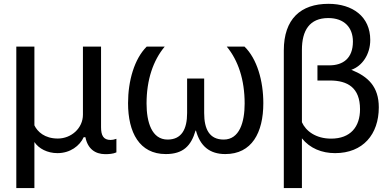

<svg xmlns="http://www.w3.org/2000/svg" viewBox="-20 -779 2007 989"><path d="M64 189.9H157.2V-47.4C179.7 -13.2 224.6 9.8 275.9 9.8C341.8 9.8 390.6 -27.8 411.1 -72.3H419.9C431.6 -13.2 469.2 14.6 521.5 15.1C539.6 15.1 563.5 13.7 579.6 5.9V-64C569.3 -60.1 558.6 -58.1 549.8 -58.1C512.2 -58.1 500.5 -82 500.5 -124V-539.1H407.2V-188.5C407.2 -118.2 346.7 -65.4 277.8 -65.4C210 -65.4 172.9 -100.6 157.2 -133.3V-539.1H64Z M834 14.6C922.9 14.6 964.4 -27.3 987.3 -106.4H989.3C1011.2 -26.4 1059.6 14.6 1140.6 14.6C1276.9 14.6 1336.4 -95.2 1336.4 -247.6C1336.4 -362.3 1304.2 -476.1 1239.3 -539.1H1147.9C1207 -467.8 1240.2 -368.2 1240.2 -245.6C1240.2 -149.4 1213.4 -60.1 1132.3 -60.1C1058.6 -60.1 1031.7 -113.8 1031.7 -196.8V-374.5H943.8V-196.8C943.8 -113.8 915.5 -60.1 843.3 -60.1C761.7 -60.1 734.9 -149.9 734.9 -245.6C734.9 -368.2 769 -467.8 828.6 -539.1H735.8C671.9 -475.6 639.6 -362.3 639.6 -247.6C639.6 -96.7 698.2 14.6 834 14.6Z M1441.9 189.9H1535.2V-66.4C1576.7 -14.6 1638.2 9.8 1706.1 9.8C1849.6 9.8 1931.2 -86.9 1931.2 -226.1C1931.2 -332.5 1876 -384.8 1789.6 -419.4C1844.7 -438 1887.2 -498 1887.2 -573.2C1887.2 -693.8 1795.9 -759.3 1671.9 -759.3C1529.3 -759.3 1441.9 -681.6 1441.9 -519ZM1685.5 -64.9C1606 -64.9 1554.7 -105 1535.2 -149.4V-522.5C1535.2 -621.6 1574.2 -686 1670.9 -686C1752.9 -686 1797.9 -637.7 1797.9 -564.9C1797.9 -479.5 1748 -442.4 1676.3 -442.4H1615.2V-364.3H1679.2C1771.5 -364.3 1834.5 -326.7 1834.5 -216.3C1834.5 -126 1785.6 -64.9 1685.5 -64.9Z"/></svg>

Font: Winston
Style: Regular
Weight: 400
Designer: Vernon Adams, Kim Jin-seong, David Berlow, Cristiano Sobral
Foundry: The Winston Project Authors
Version: Version 3.004